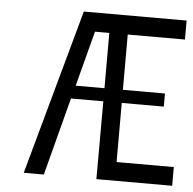

<svg xmlns="http://www.w3.org/2000/svg" viewBox="-46 -637 687 684"><g transform="rotate(5 297.0 -295.5)"><path d="M594.2 0H323.2L323.7 -278.3H208L135.3 0H63.5L226.6 -590.8H594.2V-522.9H389.6V-325.2H540V-278.3H389.6V-66.9H594.2ZM323.7 -325.2V-522.9H272.5L220.7 -325.2Z"/></g></svg>

Font: Meera
Style: Regular
Weight: 400
Designer: Hussain KH and Suresh P for Swathanthra Malayalam Computing (SMC)
Version: 7.0.0+20160512